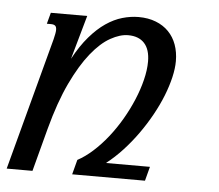

<svg xmlns="http://www.w3.org/2000/svg" viewBox="-71 -578 713 626"><g transform="rotate(5 286.0 -265.0)"><path d="M94.2 -140.1 57.1 0H-27.3L88.4 -433.6Q90.8 -443.8 92.3 -451.4Q93.8 -459 93.8 -464.4Q93.8 -474.6 89.1 -478.3Q84.5 -481.9 75.7 -481.9H62L71.8 -518.6H190.9L150.4 -375Q173.8 -418.5 199.5 -448.2Q225.1 -478 251.7 -496.1Q278.3 -514.2 305.4 -522Q332.5 -529.8 358.4 -529.8Q390.1 -529.8 415 -520Q439.9 -510.3 457 -492.7Q474.1 -475.1 482.9 -450.7Q491.7 -426.3 491.7 -397Q491.7 -373 484.9 -343.8Q478 -314.5 465.6 -283Q453.1 -251.5 435.1 -218.8Q417 -186 395 -155Q373 -124 347.4 -96.2Q321.8 -68.4 293.5 -46.4H437.5L425.3 0H187L199.7 -48.3Q224.6 -61.5 249.5 -84Q274.4 -106.4 296.9 -134.8Q319.3 -163.1 338.4 -195.8Q357.4 -228.5 371.3 -261.7Q385.3 -294.9 393.3 -327.4Q401.4 -359.9 401.4 -387.7Q401.4 -427.2 382.8 -447.5Q364.3 -467.8 329.6 -467.8Q303.2 -467.8 272 -450.4Q240.7 -433.1 209.2 -394Q177.7 -355 147.9 -292.5Q118.2 -230 94.2 -140.1Z"/></g></svg>

Font: Arian AMU Serif
Style: Italic
Weight: 400
Italic angle: -15°
Designer: Ruben Hakobyan (Tarumian)
Foundry: Ruben Hakobyan (Tarumian)
Version: Version 1.002